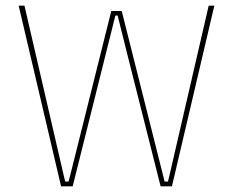

<svg xmlns="http://www.w3.org/2000/svg" viewBox="-20 -659 824 679"><path d="M237 0H196L46 -639H66.5L205.5 -38L210.5 -17H222.5L228 -38L373.5 -620H410.5L557 -37.5L562 -17H574L579 -37.5L718 -639H738L588 0H548L437.5 -438L396 -604H388L346.5 -438Z"/></svg>

Font: Anek Malayalam Thin
Style: Regular
Weight: 250
Version: Version 1.003